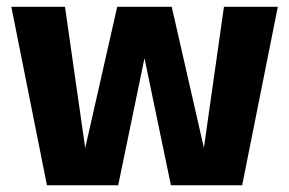

<svg xmlns="http://www.w3.org/2000/svg" viewBox="-20 -551 859 571"><path d="M119.6 0 13.7 -530.8H173.3L233.4 -110.8L328.6 -530.8H490.7L586.4 -111.3L646 -530.8H806.2L700.2 0H488.3L409.7 -377.9L331.5 0Z"/></svg>

Font: Epilogue
Style: Bold
Weight: 700
Designer: Tyler Finck
Foundry: Etcetera Type Co
Version: Version 2.112